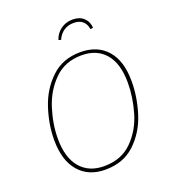

<svg xmlns="http://www.w3.org/2000/svg" viewBox="-158 -1003 1006 1130"><g transform="rotate(-20 344.5 -438.5)"><path d="M630 -427Q630 -328 598.5 -228Q567 -128 494.5 -59Q422 10 308 10Q203 10 143 -59.5Q83 -129 83 -257Q83 -353 115.5 -453Q148 -553 220.5 -622Q293 -691 404 -691Q510 -691 570 -623Q630 -555 630 -427ZM106 -256Q106 -138 159.5 -75Q213 -12 308 -12Q416 -12 483 -78.5Q550 -145 578 -240Q606 -335 606 -427Q606 -546 553 -608.5Q500 -671 404 -671Q300 -671 233 -604.5Q166 -538 136 -442.5Q106 -347 106 -256ZM308 -802Q320 -840 352 -863.5Q384 -887 427 -887Q470 -887 496 -863Q522 -839 524 -800L507 -798Q502 -831 481.5 -848.5Q461 -866 426 -866Q390 -866 363.5 -848Q337 -830 323 -797Z"/></g></svg>

Font: Fira Sans Thin
Style: Italic
Weight: 250
Italic angle: -8°
Designer: Carrois Corporate & Edenspiekermann AG
Foundry: Carrois Corporate GbR & Edenspiekermann AG
Version: Version 4.203